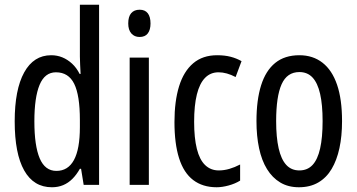

<svg xmlns="http://www.w3.org/2000/svg" viewBox="-20 -780 1505 810"><path d="M199 10Q122 10 82 -61Q42 -132 42 -268Q42 -402 82 -474.5Q122 -547 196 -547Q221 -547 243 -538Q265 -529 284 -511.5Q303 -494 316 -468H320Q319 -491 318 -508.5Q317 -526 317 -542V-760H398V0H333L322 -68H317Q303 -43 285.5 -25.5Q268 -8 246.5 1Q225 10 199 10ZM218 -59Q267 -59 292 -105Q317 -151 317 -244V-274Q317 -378 293 -426.5Q269 -475 216 -475Q169 -475 147 -422Q125 -369 125 -268Q125 -165 147.5 -112Q170 -59 218 -59Z M608 -537V0H527V-537ZM569 -739Q592 -739 603.5 -724Q615 -709 615 -681Q615 -654 603.5 -639Q592 -624 569 -624Q547 -624 534 -639Q521 -654 521 -681Q521 -710 533.5 -724.5Q546 -739 569 -739Z M894 10Q835 10 795 -20.5Q755 -51 735.5 -112.5Q716 -174 716 -265Q716 -353 735.5 -416Q755 -479 795 -513Q835 -547 896 -547Q928 -547 953 -540.5Q978 -534 999 -522L974 -455Q955 -465 937 -470Q919 -475 902 -475Q868 -475 845 -451.5Q822 -428 810.5 -381.5Q799 -335 799 -266Q799 -198 810.5 -152Q822 -106 845.5 -83.5Q869 -61 903 -61Q925 -61 947.5 -67.5Q970 -74 993 -86V-18Q972 -5 944.5 2.5Q917 10 894 10Z M1423 -269Q1423 -206 1412 -155Q1401 -104 1379 -67Q1357 -30 1322.5 -10Q1288 10 1241 10Q1196 10 1162.5 -10Q1129 -30 1106.5 -66.5Q1084 -103 1073 -154.5Q1062 -206 1062 -269Q1062 -358 1081.5 -420Q1101 -482 1141 -514.5Q1181 -547 1243 -547Q1300 -547 1340.5 -515.5Q1381 -484 1402 -422.5Q1423 -361 1423 -269ZM1145 -269Q1145 -201 1155.5 -154.5Q1166 -108 1187.5 -84.5Q1209 -61 1243 -61Q1277 -61 1298.5 -84Q1320 -107 1330.5 -153.5Q1341 -200 1341 -269Q1341 -338 1330.5 -384Q1320 -430 1298.5 -453Q1277 -476 1243 -476Q1191 -476 1168 -424.5Q1145 -373 1145 -269Z"/></svg>

Font: Noto Sans Khmer ExtraCondensed
Style: Regular
Weight: 400
Width: 2
Designer: Danh Hong and the Monotype Design Team
Foundry: Monotype Imaging Inc.
Version: Version 2.004